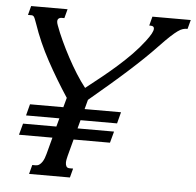

<svg xmlns="http://www.w3.org/2000/svg" viewBox="-51 -768 838 821"><g transform="rotate(5 367.5 -358.0)"><path d="M59.1 -211.9H202.1L211.9 -248H68.8L81.5 -296.9H224.6L235.8 -337.9Q187 -412.1 145.5 -488.3Q104 -564.5 77.1 -643.6Q73.2 -653.8 70.8 -660.4Q68.4 -667 65.9 -670.7Q63.5 -674.3 60.8 -675.5Q58.1 -676.8 54.7 -676.8H39.6L49.8 -715.8H206.1L195.8 -676.8H183.1Q176.3 -676.8 171.4 -672.6Q166.5 -668.5 166.5 -660.2Q166.5 -653.8 170.4 -643.6Q181.6 -612.8 197.5 -578.6Q213.4 -544.4 231.7 -510.3Q250 -476.1 270 -444.3Q290 -412.6 310.1 -387.2Q344.2 -414.1 377.7 -440.9Q411.1 -467.8 442.1 -495.4Q473.1 -522.9 501 -551.5Q528.8 -580.1 551.8 -610.4Q567.4 -630.9 574.2 -643.8Q581.1 -656.7 581.1 -665Q581.1 -676.8 565.9 -676.8H560.1L570.3 -715.8H734.9L724.6 -676.8H722.2Q713.4 -676.8 704.3 -674.1Q695.3 -671.4 682.9 -662.6Q670.4 -653.8 652.6 -637.2Q634.8 -620.6 608.4 -592.8Q581.1 -564 550.8 -534.9Q520.5 -505.9 486.1 -474.9Q451.7 -443.8 412.1 -409.9Q372.6 -376 326.7 -337.4L315.9 -296.9H472.2L459.5 -248H302.7L293 -211.9H449.7L436.5 -163.1H280.3L261.2 -91.3Q259.3 -84 257.8 -76.2Q256.3 -68.4 256.3 -61.5Q256.3 -51.8 260.3 -45.4Q264.2 -39.1 274.4 -39.1H289.1L278.8 0H103.5L113.8 -39.1H128.4Q137.2 -39.1 144 -43.9Q150.9 -48.8 156 -56.4Q161.1 -64 164.6 -73.2Q168 -82.5 170.4 -91.3L189.5 -163.1H45.9Z"/></g></svg>

Font: Arian Grqi
Style: Italic
Weight: 400
Italic angle: -15°
Designer: Ruben Hakobyan (Tarumian)
Foundry: Ruben Hakobyan (Tarumian)
Version: Version 1.002